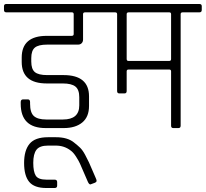

<svg xmlns="http://www.w3.org/2000/svg" viewBox="-34 -643 1033 964"><path d="M-2 -623H477Q490 -623 490 -612V-593Q490 -581 477 -581H393Q383 -581 383 -572V-445Q383 -433 376 -426Q369 -419 358 -419H203Q159 -419 141 -404Q123 -389 123 -351V-334Q123 -296 141 -281Q159 -266 203 -266H285Q413 -266 413 -159V-111Q413 -56 379 -28Q345 0 286 0H195Q70 0 70 -122V-130Q70 -144 82 -144H106Q117 -144 117 -130V-122Q117 -77 136.5 -60Q156 -43 198 -43H282Q364 -43 364 -114V-155Q364 -193 344.5 -208.5Q325 -224 281 -224H201Q75 -224 75 -332V-354Q75 -463 201 -463H326Q336 -463 336 -472V-572Q336 -581 327 -581H-2Q-14 -581 -14 -593V-612Q-14 -623 -2 -623Z M207 46H247Q305 46 337 72Q355 86 368 98.5Q381 111 393.5 134.5Q406 158 412.5 172Q419 186 431 214.5Q443 243 447 251.5Q451 260 451 265Q451 270 444 274Q422 283 420 283Q413 283 407 269.5Q401 256 387.5 224.5Q374 193 367.5 178.5Q361 164 347.5 143Q334 122 321 113Q289 88 246 88H207Q165 88 149 109Q133 130 133 174.5Q133 219 145.5 239Q158 259 199 259H240Q253 259 253 271V289Q253 301 240 301H199Q138 301 112.5 270Q87 239 87 175.5Q87 112 114.5 79Q142 46 207 46Z M825 -346V-572Q825 -581 816 -581H612Q602 -581 602 -572V-347Q602 -337 611 -337H815Q825 -337 825 -346ZM815 -294H612Q602 -294 602 -285V-186Q602 -174 591 -174H565Q554 -174 554 -186V-572Q554 -581 544 -581H473Q461 -581 461 -593V-612Q461 -623 473 -623H967Q979 -623 979 -612V-593Q979 -581 967 -581H883Q873 -581 873 -572V-12Q873 0 862 0H836Q825 0 825 -12V-285Q825 -294 815 -294Z"/></svg>

Font: Rajdhani
Style: Regular
Weight: 400
Designer: Satya Rajpurohit, Jyotish Sonowal
Foundry: Indian Type Foundry
Version: Version 1.201 February 1, 2022